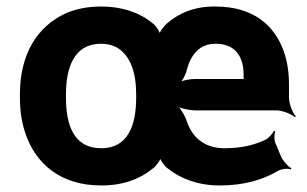

<svg xmlns="http://www.w3.org/2000/svg" viewBox="-20 -558 941 588"><path d="M494 -42C533 -11 586 10 653 10C725 10 785 -7 830 -34C841 -41 862 -43 871 -39L872 -43C863 -47 846 -66 841 -78L823 -121C819 -131 820 -148 823 -156L819 -157C816 -150 803 -135 793 -130C759 -114 720 -104 667 -104C606 -104 568 -138 552 -187C546 -205 531 -230 519 -238L517 -235C528 -227 559 -220 578 -220H826C844 -220 873 -209 883 -199L886 -202C876 -212 865 -241 865 -260V-299C865 -336 860 -369 850 -398C821 -483 753 -538 640 -538C576 -539 528 -518 491 -486C483 -479 467 -459 466 -450H470C471 -458 460 -476 451 -484C412 -517 359 -538 289 -538C249 -538 214 -531 183 -518C95 -478 41 -394 41 -269V-259C41 -220 46 -185 57 -152C88 -57 165 10 290 10C358 10 409 -10 448 -42C458 -49 473 -69 473 -79H469C469 -69 484 -49 494 -42ZM289 -424C308 -424 325 -420 339 -412C380 -387 397 -335 397 -269V-259C397 -176 373 -104 290 -104C206 -104 182 -175 182 -259V-269C182 -351 207 -424 289 -424ZM726 -329V-322C726 -319 726 -313 728 -311L731 -314C729 -316 723 -316 719 -316H575C559 -316 535 -311 525 -303L528 -300C537 -307 549 -329 552 -344C564 -388 589 -424 640 -424C699 -424 726 -387 726 -329Z"/></svg>

Font: Asimov
Style: Edge
Weight: 500
Designer: Google
Version: Version 2.000980: 2014